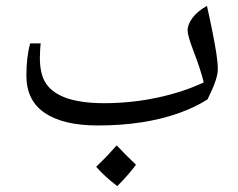

<svg xmlns="http://www.w3.org/2000/svg" viewBox="-20 -428 812 655"><path d="M314 0Q196 0 133 -42.5Q70 -85 70 -170Q70 -234 83 -280H119Q118 -276 117 -259.5Q116 -243 116 -231Q116 -173 138 -141.5Q160 -110 208 -93Q232 -85 263.5 -80.5Q295 -76 335 -76Q428 -76 517 -95Q606 -114 675 -147Q670 -168 661 -195.5Q652 -223 639 -257Q629 -283 624.5 -299.5Q620 -316 620 -324Q620 -345 637 -367.5Q654 -390 686 -408Q697 -359 705 -318.5Q713 -278 718 -246.5Q723 -215 723 -191Q723 -174 714 -148.5Q705 -123 688 -89Q644 -61 587 -41Q530 -21 461.5 -10.5Q393 0 314 0ZM380 207Q358 190 340 173.5Q322 157 308 141Q331 119 348 101Q365 83 378 68Q413 105 444 134Q432 150 416 168.5Q400 187 380 207Z"/></svg>

Font: Noto Naskh Arabic
Style: Regular
Weight: 400
Designer: Monotype Design Team, David Williams, Mohamad Dakak and Nizar Qandah
Foundry: Monotype Imaging Inc.
Version: Version 2.013